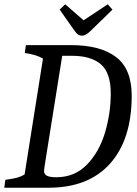

<svg xmlns="http://www.w3.org/2000/svg" viewBox="-22 -878 640 898"><path d="M93 -62 179 -604Q147 -623 94 -630L99 -667H310Q448 -667 521 -611Q594 -555 594 -431Q594 -226 493 -113Q392 0 205 0H-2L3 -37Q34 -41 54 -46Q74 -51 93 -62ZM496 -441Q496 -538 449.5 -577.5Q403 -617 316 -617H269L188 -110Q184 -84 184 -78Q184 -63 197.5 -56Q211 -49 241 -49Q328 -49 385.5 -109Q443 -169 469.5 -259Q496 -349 496 -441ZM329 -731 257 -833 283 -858 369 -783 482 -858 504 -833 399 -731Q378 -711 361 -711Q343 -711 329 -731Z"/></svg>

Font: Caladea
Style: Italic
Weight: 400
Italic angle: -9°
Designer: Carolina Giovagnoli and Andres Torresi
Foundry: Carolina Giovagnoli & Andres Torresi
Version: Version 1.001